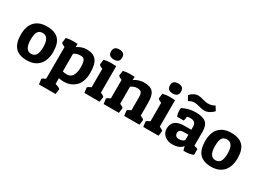

<svg xmlns="http://www.w3.org/2000/svg" viewBox="-36 -1512 3379 2505"><g transform="rotate(30 1653.5 -260.0)"><path d="M257.5 8Q139 8 82 -55Q25 -118 25 -245.5Q25 -373 88.5 -440.5Q152 -508 271 -508Q390 -508 447.5 -448Q505 -388 505 -260.5Q505 -133 440.5 -62.5Q376 8 257.5 8ZM169 -254Q169 -94 265 -94Q314 -94 337.5 -130.5Q361 -167 361 -250Q361 -406 263 -406Q215 -406 192 -371.5Q169 -337 169 -254Z M555 -500Q610 -512 654 -512Q698 -512 727 -510V-461Q794 -508 870 -508Q970 -508 1015 -451Q1060 -394 1060 -261Q1060 -190 1039 -136Q1018 -82 982 -52Q913 8 818 8Q777 8 740 0V86Q799 102 816 123L806 200H555L545 123Q558 105 600 89V-389Q565 -401 545 -423ZM808 -94Q858 -94 887 -138.5Q916 -183 916 -261.5Q916 -340 900 -369Q884 -398 842 -398Q778 -398 740 -368V-102Q771 -94 808 -94Z M1124 -500Q1180 -513 1228 -513Q1276 -513 1309 -510V-111Q1348 -96 1364 -77L1354 0H1124L1114 -77Q1128 -96 1169 -111V-389Q1134 -401 1114 -423ZM1237.5 -569Q1154 -569 1154 -644.5Q1154 -720 1237.5 -720Q1321 -720 1321 -644.5Q1321 -569 1237.5 -569Z M1414 -500Q1469 -512 1513 -512Q1557 -512 1586 -510V-460Q1611 -481 1652.5 -494.5Q1694 -508 1732 -508Q1830 -508 1869.5 -462Q1909 -416 1909 -303V-111Q1948 -96 1964 -77L1954 0H1724L1714 -77Q1728 -96 1769 -111V-309Q1769 -363 1751.5 -381.5Q1734 -400 1689 -400Q1644 -400 1599 -368V-111Q1638 -96 1654 -77L1644 0H1414L1404 -77Q1418 -96 1459 -111V-389Q1424 -401 1404 -423Z M2011 -500Q2067 -513 2115 -513Q2163 -513 2196 -510V-111Q2235 -96 2251 -77L2241 0H2011L2001 -77Q2015 -96 2056 -111V-389Q2021 -401 2001 -423ZM2124.5 -569Q2041 -569 2041 -644.5Q2041 -720 2124.5 -720Q2208 -720 2208 -644.5Q2208 -569 2124.5 -569Z M2311 -426Q2311 -441 2312 -458Q2405 -508 2512 -508Q2619 -508 2665.5 -467.5Q2712 -427 2712 -333V-120Q2747 -113 2767 -103V-16Q2716 8 2621 8Q2611 -18 2604 -55Q2561 8 2448 8Q2381 8 2333.5 -31Q2286 -70 2286 -137Q2286 -204 2330.5 -242.5Q2375 -281 2463 -281H2572V-329Q2572 -407 2489 -407Q2458 -407 2438 -401Q2436 -359 2426 -336H2328Q2311 -371 2311 -426ZM2491 -94Q2542 -94 2572 -124V-206H2502Q2430 -206 2430 -151Q2430 -126 2445.5 -110Q2461 -94 2491 -94ZM2583 -686Q2640 -686 2676 -707L2688 -714L2728 -651Q2724 -645 2706.5 -630Q2689 -615 2673 -606Q2632 -582 2595 -582Q2558 -582 2510.5 -596Q2463 -610 2438 -610Q2395 -610 2359 -590L2347 -583L2309 -649Q2314 -656 2323.5 -667Q2333 -678 2364.5 -696Q2396 -714 2429.5 -714Q2463 -714 2508 -700Q2553 -686 2583 -686Z M3034.5 8Q2916 8 2859 -55Q2802 -118 2802 -245.5Q2802 -373 2865.5 -440.5Q2929 -508 3048 -508Q3167 -508 3224.5 -448Q3282 -388 3282 -260.5Q3282 -133 3217.5 -62.5Q3153 8 3034.5 8ZM2946 -254Q2946 -94 3042 -94Q3091 -94 3114.5 -130.5Q3138 -167 3138 -250Q3138 -406 3040 -406Q2992 -406 2969 -371.5Q2946 -337 2946 -254Z"/></g></svg>

Font: Patua One
Style: Regular
Weight: 400
Designer: luciano Vergara
Foundry: Luciano Vergara
Version: Version 1.002